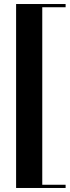

<svg xmlns="http://www.w3.org/2000/svg" viewBox="-20 -720 346 954"><path d="M306 -700V-684H190V198H306V214H60V-700Z"/></svg>

Font: Elsie Swash Caps Black
Style: Regular
Weight: 900
Designer: Alejandro Inler
Foundry: Alejandro Inler
Version: 1.001